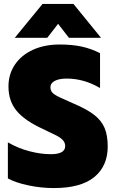

<svg xmlns="http://www.w3.org/2000/svg" viewBox="-20 -940 587 975"><path d="M196 -920H353L493 -748H330L275 -819L220 -748H55ZM20 -34V-217Q72 -187 129.5 -172Q187 -157 238 -157Q311 -157 311 -198Q311 -215 300 -227.5Q289 -240 267 -251.5Q245 -263 198 -285Q106 -327 64.5 -377Q23 -427 23 -501Q23 -563 55.5 -611.5Q88 -660 147 -687Q206 -714 283 -714Q346 -714 394.5 -703.5Q443 -693 488 -670V-493Q406 -541 319 -541Q281 -541 258.5 -529.5Q236 -518 236 -496Q236 -474 256.5 -460.5Q277 -447 334 -423L354 -414Q422 -385 458.5 -356.5Q495 -328 511 -290.5Q527 -253 527 -196Q527 -97 459 -41Q391 15 253 15Q189 15 124.5 1.5Q60 -12 20 -34Z"/></svg>

Font: Readiness ExtraBold
Style: Regular
Weight: 800
Designer: Katatrad Team
Foundry: CadsonDemak
Version: Version 1.00;January 16, 2020;FontCreator 12.0.0.2550 64-bit